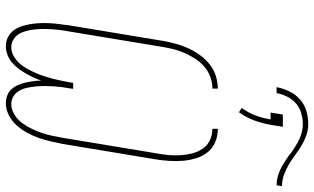

<svg xmlns="http://www.w3.org/2000/svg" viewBox="-234 -858 1100 673"><g transform="rotate(90 316.5 -522.0)"><path d="M343 8Q328 8 315 3Q302 -2 293 -12Q284 -22 278.5 -34.5Q273 -47 270 -60.5Q267 -74 265 -88Q263 -102 263 -116Q258 -102 251.5 -88Q245 -74 237.5 -61Q230 -48 220.5 -35.5Q211 -23 199 -13Q187 -3 172 2.5Q157 8 143 8Q125 8 110.5 0.5Q96 -7 86.5 -20Q77 -33 72 -49Q67 -65 64.5 -81.5Q62 -98 61.5 -115Q61 -132 62 -149Q63 -166 65.5 -183.5Q68 -201 70 -218L124 -544Q128 -566 134 -588Q140 -610 149.5 -631Q159 -652 173 -671.5Q187 -691 205.5 -706Q224 -721 246.5 -728Q269 -735 291 -735V-716Q271 -716 251 -709Q231 -702 214.5 -688Q198 -674 186.5 -656Q175 -638 166.5 -619Q158 -600 153 -580Q148 -560 145 -541L91 -215Q88 -200 86 -184.5Q84 -169 83 -154Q82 -139 82 -124Q82 -109 83.5 -94.5Q85 -80 88.5 -65.5Q92 -51 99 -39Q106 -27 118.5 -19Q131 -11 146 -11Q162 -11 177 -19.5Q192 -28 203 -40.5Q214 -53 222 -67.5Q230 -82 236.5 -97Q243 -112 248 -127.5Q253 -143 257 -158.5Q261 -174 264 -189.5Q267 -205 270 -221L271 -228H292L291 -221Q288 -205 286 -189.5Q284 -174 283 -158.5Q282 -143 282 -127.5Q282 -112 283.5 -97Q285 -82 288 -67.5Q291 -53 298 -40Q305 -27 317.5 -19Q330 -11 346 -11Q364 -11 382 -22Q400 -33 412 -49.5Q424 -66 432.5 -84Q441 -102 447 -120Q453 -138 457 -157Q461 -176 464 -194L518 -520Q522 -541 524 -562.5Q526 -584 524.5 -605Q523 -626 518 -645.5Q513 -665 502 -681.5Q491 -698 472.5 -707Q454 -716 432 -716V-735Q457 -735 478.5 -726Q500 -717 514 -699.5Q528 -682 535 -659.5Q542 -637 544 -613.5Q546 -590 544.5 -565.5Q543 -541 539 -517L485 -191Q481 -170 476 -149Q471 -128 464 -107.5Q457 -87 446 -67Q435 -47 420 -30Q405 -13 384.5 -2.5Q364 8 343 8ZM307 -941H286Q290 -963 300.5 -985Q311 -1007 329 -1023Q347 -1039 370 -1045.5Q393 -1052 415 -1052Q436 -1052 455.5 -1045Q475 -1038 491.5 -1028Q508 -1018 524 -1006Q540 -994 557 -984Q574 -974 593 -967Q612 -960 633 -960L630 -941Q615 -941 601.5 -944.5Q588 -948 576 -953.5Q564 -959 552.5 -966.5Q541 -974 530 -981L515 -993Q504 -1000 492.5 -1007.5Q481 -1015 469 -1020.5Q457 -1026 443.5 -1029.5Q430 -1033 415 -1033Q397 -1033 377.5 -1027.5Q358 -1022 343 -1009Q328 -996 319 -977.5Q310 -959 307 -941ZM374 -809 359 -819Q376 -842 385.5 -868Q395 -894 399 -920H375L382 -963H425L418 -920Q413 -891 402.5 -862.5Q392 -834 374 -809Z"/></g></svg>

Font: Iosevka SS04 Thin Extended
Style: Italic
Weight: 100
Width: 7
Italic angle: -9°
Monospace: yes
Designer: Belleve Invis
Foundry: Belleve Invis
Version: Version 19.0.0; ttfautohint (v1.8.4)